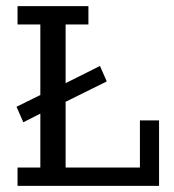

<svg xmlns="http://www.w3.org/2000/svg" viewBox="-20 -603 563 623"><path d="M55.7 -206.3 33.6 -256.5 110.9 -294.8V-523.7H36.9V-583H266.9V-523.7H192.9V-333.2L304.4 -389L326.4 -338.8L192.9 -272.7V-59.3H434V-212.4H496.1V0H36.9V-59.3H110.9V-234.3Z"/></svg>

Font: Rokkitt SemiBold
Style: Regular
Weight: 600
Designer: Vernon Adams
Foundry: Vernon Adams
Version: Version 3.103